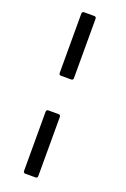

<svg xmlns="http://www.w3.org/2000/svg" viewBox="-173 -830 673 1026"><g transform="rotate(20 163.5 -317.0)"><path d="M105 -427V-764Q105 -776 117 -776H174Q186 -776 186 -764V-427Q186 -415 174 -415H117Q105 -415 105 -427ZM105 130V-206Q105 -218 117 -218H174Q186 -218 186 -206V130Q186 142 174 142H117Q105 142 105 130Z"/></g></svg>

Font: LINE Seed JP_TTF Regular
Style: Regular
Weight: 400
Designer: LINE & Fontrix & Fontworks
Version: Version 1.002